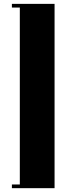

<svg xmlns="http://www.w3.org/2000/svg" viewBox="-20 -792 380 993"><path d="M41 0ZM82.5 -752.9V162.1H41.5V181.2H262.2V-772H41.5V-752.9Z"/></svg>

Font: TypoPRO Playfair Display
Style: Regular
Weight: 900
Designer: Claus Eggers Sørensen
Foundry: Claus Eggers Sørensen
Version: Version 1.004;PS 001.004;hotconv 1.0.70;makeotf.lib2.5.58329